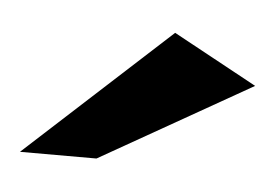

<svg xmlns="http://www.w3.org/2000/svg" viewBox="-27 -633 299 205"><g transform="rotate(5 122.0 -530.5)"><path d="M0 -460 154 -601 244 -552 82 -460Z"/></g></svg>

Font: Genos Thin Black
Style: Regular
Weight: 900
Version: Version 1.010